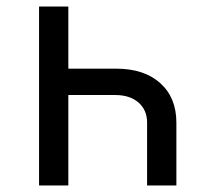

<svg xmlns="http://www.w3.org/2000/svg" viewBox="-20 -570 640 590"><path d="M190 -550V-359H337Q423 -359 472.5 -314.5Q522 -270 522 -193V0H432V-193Q432 -232 405.5 -255Q379 -278 334 -278H190V0H100V-550Z"/></svg>

Font: Pitagon Sans Mono
Style: Regular
Weight: 400
Monospace: yes
Designer: Travis Tran
Foundry: Pitagon
Version: Version 1.001;gftools[0.9.26]